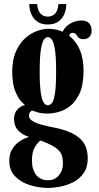

<svg xmlns="http://www.w3.org/2000/svg" viewBox="-20 -672 484 941"><path d="M215.5 249Q170 249 126.2 235.2Q82.5 221.5 54 192.2Q25.5 163 25.5 116.5Q25.5 82.5 39.2 60Q53 37.5 71.2 24.2Q89.5 11 104.5 5.2Q119.5 -0.5 122.5 -1Q117.5 -2 99.8 -10Q82 -18 65.5 -37Q49 -56 49 -89.5Q49 -116 62.5 -132Q76 -148 90.5 -153.5Q97.5 -156.5 102.5 -156.5Q99.5 -158.5 84.2 -174.5Q69 -190.5 54.5 -225.8Q40 -261 40 -320Q40 -379.5 58 -420Q76 -460.5 103.5 -484.8Q131 -509 161.2 -520Q191.5 -531 215.5 -531Q254.5 -531 286.5 -516.5Q299.5 -542.5 325 -557Q350.5 -571.5 378 -571.5Q406 -571.5 417.5 -557.2Q429 -543 429 -522.5Q429 -502 417.8 -491Q406.5 -480 389.5 -480Q372 -480 365 -487.8Q358 -495.5 352.8 -503.2Q347.5 -511 335.5 -511Q330.5 -511 325.8 -508.2Q321 -505.5 319.5 -496.5Q389.5 -441 389.5 -325.5Q389.5 -259 371.5 -217.8Q353.5 -176.5 326 -154.2Q298.5 -132 268.5 -123.8Q238.5 -115.5 214.5 -115.5Q183.5 -115.5 164.2 -121.5Q145 -127.5 140.5 -129.5Q138.5 -129.5 139 -129.5Q133.5 -129.5 127.8 -123.2Q122 -117 122 -105Q122 -87.5 147 -74.2Q172 -61 242 -47.5Q320 -33 365 1Q410 35 410 105Q410 148 390.2 176.2Q370.5 204.5 340 220.2Q309.5 236 276 242.5Q242.5 249 215.5 249ZM214.5 -156Q225 -156 234.2 -166.8Q243.5 -177.5 249.2 -213Q255 -248.5 255 -323.5Q255 -395 249 -430.8Q243 -466.5 233.8 -478.2Q224.5 -490 214.5 -490Q204.5 -490 195.5 -478Q186.5 -466 180.5 -430Q174.5 -394 174.5 -322Q174.5 -247 180.8 -212Q187 -177 196 -166.5Q205 -156 214.5 -156ZM215.5 211.5Q248.5 211.5 268.5 187.2Q288.5 163 288.5 131.5Q288.5 100 279.8 81.8Q271 63.5 245.5 47.5Q231 38.5 210.8 29.5Q190.5 20.5 179.5 16.5Q168 23 152.2 46.8Q136.5 70.5 136.5 115Q136.5 159.5 157.5 185.5Q178.5 211.5 215.5 211.5ZM214 -552Q181.5 -552 161.5 -567Q141.5 -582 132.5 -605Q123.5 -628 123.5 -652H162Q164.5 -619.5 178.8 -605Q193 -590.5 214 -590.5Q235.5 -590.5 249.8 -605Q264 -619.5 266.5 -652H305Q305 -628 296 -605Q287 -582 267 -567Q247 -552 214 -552Z"/></svg>

Font: Imbue 10pt ExtraBold
Style: Regular
Weight: 800
Designer: Tyler Finck
Foundry: Etcetera Type Company
Version: Version 1.102; ttfautohint (v1.8.3)